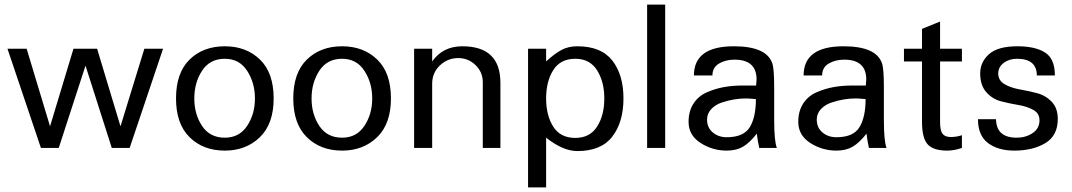

<svg xmlns="http://www.w3.org/2000/svg" viewBox="-20 -648 4697 841"><path d="M694.3 -434.6 547.9 0H469.7L354.5 -360.4L237.3 0H159.2L12.7 -434.6H96.7L199.2 -94.7L301.8 -434.6H405.3L507.8 -94.7L612.3 -434.6Z M964.8 -390.6Q899.4 -390.6 865.2 -338.4Q831.1 -286.1 831.1 -216.8Q831.1 -147.5 865.2 -96.2Q899.4 -44.9 964.8 -44.9Q1028.3 -44.9 1062.5 -96.7Q1096.7 -148.4 1096.7 -216.8Q1096.7 -285.2 1062.5 -337.9Q1028.3 -390.6 964.8 -390.6ZM1178.7 -216.8Q1178.7 -105.5 1118.2 -46.9Q1057.6 11.7 964.8 11.7Q870.1 11.7 810.5 -46.9Q751 -105.5 751 -216.8Q751 -329.1 810.5 -387.2Q870.1 -445.3 964.8 -445.3Q1058.6 -445.3 1118.7 -387.2Q1178.7 -329.1 1178.7 -216.8Z M1478.5 -390.6Q1413.1 -390.6 1378.9 -338.4Q1344.7 -286.1 1344.7 -216.8Q1344.7 -147.5 1378.9 -96.2Q1413.1 -44.9 1478.5 -44.9Q1542 -44.9 1576.2 -96.7Q1610.4 -148.4 1610.4 -216.8Q1610.4 -285.2 1576.2 -337.9Q1542 -390.6 1478.5 -390.6ZM1692.4 -216.8Q1692.4 -105.5 1631.8 -46.9Q1571.3 11.7 1478.5 11.7Q1383.8 11.7 1324.2 -46.9Q1264.6 -105.5 1264.6 -216.8Q1264.6 -329.1 1324.2 -387.2Q1383.8 -445.3 1478.5 -445.3Q1572.3 -445.3 1632.3 -387.2Q1692.4 -329.1 1692.4 -216.8Z M2171.9 0H2094.7V-288.1Q2094.7 -332 2063 -362.8Q2031.2 -393.6 1987.3 -393.6Q1940.4 -393.6 1906.7 -361.3Q1873 -329.1 1873 -281.2V0H1793.9V-434.6H1873V-378.9Q1919.9 -445.3 2004.9 -445.3Q2171.9 -445.3 2171.9 -285.2Z M2627 -216.8Q2627 -290 2595.2 -340.3Q2563.5 -390.6 2500 -390.6Q2434.6 -390.6 2403.3 -340.8Q2372.1 -291 2372.1 -216.8Q2372.1 -142.6 2403.3 -93.3Q2434.6 -43.9 2500 -43.9Q2563.5 -43.9 2595.2 -93.3Q2627 -142.6 2627 -216.8ZM2508.8 13.7Q2446.3 13.7 2372.1 -44.9V172.9H2293V-434.6H2372.1V-378.9Q2408.2 -412.1 2438.5 -428.7Q2468.8 -445.3 2508.8 -445.3Q2613.3 -445.3 2662.1 -382.8Q2710.9 -320.3 2710.9 -216.8Q2710.9 -113.3 2662.1 -49.8Q2613.3 13.7 2508.8 13.7Z M2893.6 0H2814.5V-627.9H2893.6Z M3291 -213.9Q3261.7 -216.8 3247.1 -216.8Q3221.7 -216.8 3195.3 -212.4Q3168.9 -208 3141.1 -198.7Q3113.3 -189.5 3095.2 -169.9Q3077.1 -150.4 3077.1 -124Q3077.1 -88.9 3102.1 -67.9Q3127 -46.9 3163.1 -46.9Q3237.3 -46.9 3264.2 -90.8Q3291 -134.8 3291 -213.9ZM3382.8 0H3305.7Q3298.8 -30.3 3294.9 -62.5Q3263.7 -22.5 3234.4 -5.4Q3205.1 11.7 3163.1 11.7Q3100.6 11.7 3048.3 -22Q2996.1 -55.7 2996.1 -114.3Q2996.1 -161.1 3017.6 -194.3Q3039.1 -227.5 3076.2 -243.7Q3113.3 -259.8 3151.4 -266.6Q3189.5 -273.4 3232.4 -273.4H3292Q3293.9 -291 3293.9 -299.8Q3293.9 -386.7 3197.3 -386.7Q3158.2 -386.7 3129.4 -369.6Q3100.6 -352.5 3100.6 -317.4H3019.5Q3019.5 -445.3 3194.3 -445.3Q3335.9 -445.3 3362.3 -372.1Q3371.1 -349.6 3371.1 -264.6V-122.1Q3371.1 -29.3 3382.8 0Z M3771.5 -213.9Q3742.2 -216.8 3727.5 -216.8Q3702.1 -216.8 3675.8 -212.4Q3649.4 -208 3621.6 -198.7Q3593.8 -189.5 3575.7 -169.9Q3557.6 -150.4 3557.6 -124Q3557.6 -88.9 3582.5 -67.9Q3607.4 -46.9 3643.6 -46.9Q3717.8 -46.9 3744.6 -90.8Q3771.5 -134.8 3771.5 -213.9ZM3863.3 0H3786.1Q3779.3 -30.3 3775.4 -62.5Q3744.1 -22.5 3714.8 -5.4Q3685.5 11.7 3643.6 11.7Q3581.1 11.7 3528.8 -22Q3476.6 -55.7 3476.6 -114.3Q3476.6 -161.1 3498 -194.3Q3519.5 -227.5 3556.6 -243.7Q3593.8 -259.8 3631.8 -266.6Q3669.9 -273.4 3712.9 -273.4H3772.5Q3774.4 -291 3774.4 -299.8Q3774.4 -386.7 3677.7 -386.7Q3638.7 -386.7 3609.9 -369.6Q3581.1 -352.5 3581.1 -317.4H3500Q3500 -445.3 3674.8 -445.3Q3816.4 -445.3 3842.8 -372.1Q3851.6 -349.6 3851.6 -264.6V-122.1Q3851.6 -29.3 3863.3 0Z M4193.4 0Q4159.2 11.7 4128.9 11.7Q4068.4 11.7 4043.5 -15.6Q4018.6 -43 4018.6 -114.3V-378.9H3939.5V-434.6H4018.6V-521.5L4097.7 -553.7V-434.6H4193.4V-378.9H4097.7V-114.3Q4097.7 -75.2 4108.9 -61.5Q4120.1 -47.9 4144.5 -47.9Q4169.9 -47.9 4193.4 -55.7Z M4613.3 -127Q4613.3 -53.7 4558.6 -21Q4503.9 11.7 4422.9 11.7Q4351.6 11.7 4307.6 -21.5Q4263.7 -54.7 4263.7 -126H4342.8Q4343.8 -44.9 4433.6 -44.9Q4472.7 -44.9 4502.9 -64.9Q4533.2 -85 4533.2 -121.1Q4533.2 -151.4 4506.3 -166.5Q4479.5 -181.6 4441.4 -188Q4403.3 -194.3 4365.2 -204.1Q4327.1 -213.9 4300.3 -244.1Q4273.4 -274.4 4273.4 -326.2Q4273.4 -376 4312 -410.6Q4350.6 -445.3 4436.5 -445.3Q4514.6 -445.3 4557.6 -418Q4600.6 -390.6 4600.6 -317.4H4521.5Q4521.5 -390.6 4434.6 -390.6Q4400.4 -390.6 4376.5 -372.6Q4352.5 -354.5 4352.5 -326.2Q4352.5 -295.9 4379.4 -279.8Q4406.2 -263.7 4444.8 -256.8Q4483.4 -250 4521.5 -240.2Q4559.6 -230.5 4586.4 -202.6Q4613.3 -174.8 4613.3 -127Z"/></svg>

Font: Padauk
Style: Regular
Weight: 400
Designer: Debbi Hosken
Foundry: SIL
Version: Version 3.003; ttfautohint (v1.8.2) -l 8 -r 50 -G 200 -x 14 